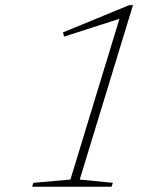

<svg xmlns="http://www.w3.org/2000/svg" viewBox="-20 -712 624 732"><path d="M248.5 -27.5 439.5 -654 451.5 -645.5 224.5 -572.5 220 -588.5 473 -692.5H487L284 -27.5L410.5 -15L405 0H102.5L107 -15Z"/></svg>

Font: Newsreader ExtraLight
Style: Italic
Weight: 250
Italic angle: -17°
Designer: Hugues Gentile
Foundry: Production Type
Version: Version 1.003